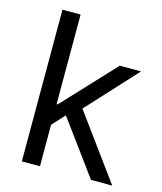

<svg xmlns="http://www.w3.org/2000/svg" viewBox="-110 -809 752 890"><g transform="rotate(15 266.5 -364.0)"><path d="M79 0H166V-199L221 -259L411 0H513L287 -309L505 -546H403L171 -298H166V-728H79Z"/></g></svg>

Font: Wafeq
Style: Regular
Weight: 400
Designer: Rasmus Andersson & Azza Alameddine
Foundry: Google & TypeTogether
Version: Version 3.000;FEAKit 1.0